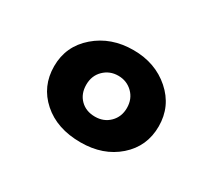

<svg xmlns="http://www.w3.org/2000/svg" viewBox="-76 -975 674 606"><g transform="rotate(30 260.5 -672.0)"><path d="M262 -840Q342 -840 396.5 -792Q451 -744 451 -671Q451 -598 397.5 -551Q344 -504 262 -504Q176 -504 123 -551Q70 -598 70 -671Q70 -744 125.5 -792Q181 -840 262 -840ZM261 -597Q293 -597 314 -618Q335 -639 335 -671Q335 -704 313.5 -725Q292 -746 261 -746Q230 -746 208.5 -725Q187 -704 187 -671Q187 -638 207.5 -617.5Q228 -597 261 -597Z"/></g></svg>

Font: Hussar
Style: BoldWeb
Weight: 700
Foundry: Cannot Into Space Fonts
Version: Version 2.00